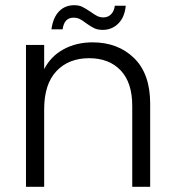

<svg xmlns="http://www.w3.org/2000/svg" viewBox="-20 -719 673 739"><path d="M336 -556Q434 -556 496 -495.5Q558 -435 558 -320V0H489V-312Q489 -401 444.5 -448Q400 -495 323 -495Q244 -495 197 -445Q150 -395 150 -298V0H80V-546H150V-453Q176 -503 225 -529.5Q274 -556 336 -556ZM178 -606Q184 -651 207 -675Q230 -699 266 -699Q284 -699 297 -692.5Q310 -686 328 -674Q343 -663 354 -657.5Q365 -652 378 -652Q395 -652 407 -663.5Q419 -675 422 -697H464Q460 -653 435.5 -628.5Q411 -604 375 -604Q356 -604 342.5 -610.5Q329 -617 311 -630Q297 -641 286.5 -646Q276 -651 263 -651Q227 -651 221 -606Z"/></svg>

Font: A Bank Premium Light
Style: Regular
Weight: 300
Designer: Ninad Kale (Devanagari), Jonny Pinhorn (Latin), Htun Naung (Myanmar)
Foundry: Indian Type Foundry
Version: 4.004